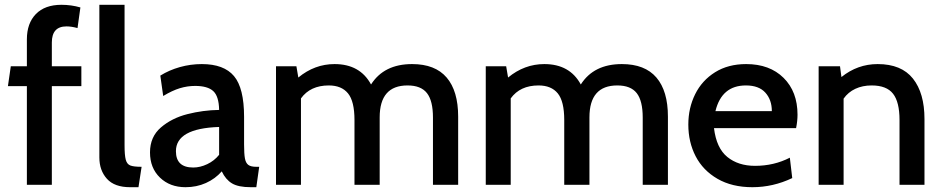

<svg xmlns="http://www.w3.org/2000/svg" viewBox="-20 -770 3927 800"><path d="M92 -411H13L25 -494H92V-606Q92 -673 129.5 -711.5Q167 -750 236 -750Q277 -750 315 -739L303 -653Q278 -660 257 -660Q196 -660 196 -593V-494H319V-411H196V0H92Z M394 -114V-750H499V-165Q499 -123 504 -104.5Q509 -86 523 -80.5Q537 -75 570 -75L557 10H522Q457 10 425.5 -25Q394 -60 394 -114Z M605 -135Q605 -200 650.5 -239Q696 -278 761 -294.5Q826 -311 893 -312Q892 -369 868.5 -390.5Q845 -412 793 -412Q761 -412 729.5 -402.5Q698 -393 660 -370L648 -455Q685 -478 729.5 -490.5Q774 -503 821 -503Q913 -503 955 -453Q997 -403 997 -283V-168Q997 -129 1000.5 -110Q1004 -91 1014.5 -83Q1025 -75 1048 -75H1060L1048 10H1025Q973 10 946.5 -6Q920 -22 904 -56Q877 -25 838 -7.5Q799 10 753 10Q688 10 646.5 -30Q605 -70 605 -135ZM893 -125V-241Q713 -235 713 -140Q713 -72 785 -72Q814 -72 843.5 -86Q873 -100 893 -125Z M1889 -284V0H1784V-280Q1784 -350 1759 -382Q1734 -414 1678 -414Q1562 -414 1562 -281V0H1457V-270Q1457 -348 1430 -381Q1403 -414 1350 -414Q1273 -414 1234 -360V0H1130V-494H1215L1223 -447Q1291 -503 1374 -503Q1480 -503 1526 -418Q1580 -503 1697 -503Q1793 -503 1841 -447Q1889 -391 1889 -284Z M2763 -284V0H2658V-280Q2658 -350 2633 -382Q2608 -414 2552 -414Q2436 -414 2436 -281V0H2331V-270Q2331 -348 2304 -381Q2277 -414 2224 -414Q2147 -414 2108 -360V0H2004V-494H2089L2097 -447Q2165 -503 2248 -503Q2354 -503 2400 -418Q2454 -503 2571 -503Q2667 -503 2715 -447Q2763 -391 2763 -284Z M2848 -251Q2848 -320 2876.5 -377.5Q2905 -435 2959.5 -469Q3014 -503 3089 -503Q3187 -503 3245 -445.5Q3303 -388 3303 -292Q3303 -266 3297 -236H2955Q2965 -153 3010.5 -116Q3056 -79 3126 -79Q3205 -79 3271 -113L3281 -28Q3201 10 3115 10Q3030 10 2969.5 -25Q2909 -60 2878.5 -119Q2848 -178 2848 -251ZM3196 -307Q3196 -354 3169 -384Q3142 -414 3088 -414Q2987 -414 2961 -307Z M3832 -274V0H3728V-270Q3728 -345 3701 -379.5Q3674 -414 3612 -414Q3574 -414 3544 -400Q3514 -386 3495 -359V0H3391V-494H3480L3486 -449Q3553 -503 3637 -503Q3736 -503 3784 -442.5Q3832 -382 3832 -274Z"/></svg>

Font: Cabin Medium
Style: Regular
Weight: 500
Designer: Pablo Impallari
Foundry: Pablo Impallari. http://www.impallari.com Igino Marini. http://www.ikern.com
Version: Version 2.200